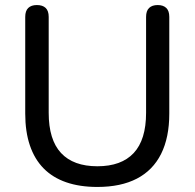

<svg xmlns="http://www.w3.org/2000/svg" viewBox="-20 -732 771 761"><path d="M366 9Q296 9 242.5 -9.5Q189 -28 153 -64.5Q117 -101 98.5 -155.5Q80 -210 80 -282V-665Q80 -689 92 -700.5Q104 -712 126 -712Q149 -712 161 -700.5Q173 -689 173 -665V-285Q173 -178 222 -125.5Q271 -73 366 -73Q461 -73 510 -125.5Q559 -178 559 -285V-665Q559 -689 571 -700.5Q583 -712 605 -712Q627 -712 639 -700.5Q651 -689 651 -665V-282Q651 -187 618.5 -122Q586 -57 522.5 -24Q459 9 366 9Z"/></svg>

Font: Nunito Medium
Style: Regular
Weight: 500
Designer: Vernon Adams
Foundry: Vernon Adams
Version: Version 3.602